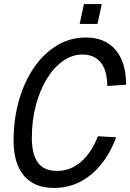

<svg xmlns="http://www.w3.org/2000/svg" viewBox="-20 -911 642 947"><path d="M246 16Q149 16 98 -44.5Q47 -105 47 -218Q47 -322 73 -414Q99 -506 146.5 -576Q194 -646 259.5 -686Q325 -726 404 -726Q498 -726 550 -665Q602 -604 602 -493L509 -487Q509 -564 477 -603Q445 -642 386 -642Q336 -642 291 -610.5Q246 -579 211.5 -523Q177 -467 157 -392Q137 -317 137 -231Q137 -151 166.5 -109.5Q196 -68 262 -68Q327 -68 379 -112.5Q431 -157 463 -239L553 -234Q509 -116 429.5 -50Q350 16 246 16ZM373 -793 394 -891H482L461 -793Z"/></svg>

Font: Geist Mono
Style: Italic
Weight: 400
Italic angle: -12°
Monospace: yes
Designer: Basement.studio, Andrés Briganti, Mateo Zaragoza
Foundry: Basement.studio, Vercel, Andrés Briganti, Guido Ferreyra, Mateo Zaragoza
Version: Version 1.500